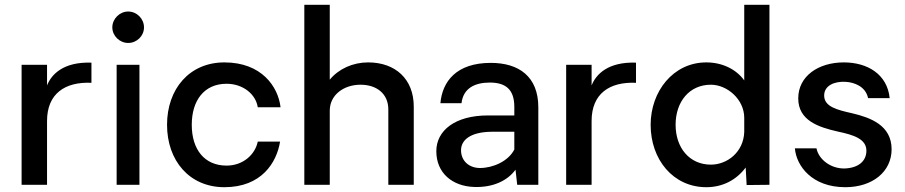

<svg xmlns="http://www.w3.org/2000/svg" viewBox="-20 -770 3770 800"><path d="M361 -509C244 -513 194 -460 176 -414V-500H70V0H176V-266C176 -379 250 -430 361 -425Z M514 -591C550 -591 580 -620 580 -656C580 -692 550 -722 514 -722C479 -722 448 -692 448 -656C448 -620 479 -591 514 -591ZM466 -500V0H561V-500Z M915 10C1070 10 1133 -93 1147 -180H1054C1043 -126 993 -80 924 -80C832 -80 779 -147 779 -250C779 -353 832 -421 924 -421C993 -421 1046 -377 1054 -323H1149C1139 -409 1070 -510 915 -510C769 -510 676 -399 676 -250C676 -101 769 10 915 10Z M1514 -510C1450 -510 1391 -483 1354 -438V-750H1248V0H1354V-309C1354 -375 1413 -417 1482 -417C1550 -417 1598 -379 1598 -314V0H1704V-326C1704 -441 1627 -510 1514 -510Z M1955 9C2032 12 2094 -16 2128 -63L2135 0H2223V-323C2223 -451 2142 -508 2025 -508C1881 -508 1823 -430 1815 -340H1903C1910 -402 1958 -426 2021 -426C2087 -426 2123 -397 2123 -325V-289H2013C1876 -289 1798 -226 1798 -140C1798 -48 1866 6 1955 9ZM1980 -70C1935 -70 1901 -99 1901 -144C1901 -186 1939 -220 2028 -221H2123V-147C2098 -98 2034 -70 1980 -70Z M2630 -509C2513 -513 2463 -460 2445 -414V-500H2339V0H2445V-266C2445 -379 2519 -430 2630 -425Z M2923 -510C2785 -510 2691 -389 2691 -250C2691 -105 2785 10 2923 10C2992 10 3049 -21 3087 -72L3091 1L3186 0V-750H3081V-435C3048 -481 2990 -510 2923 -510ZM2942 -84C2853 -84 2795 -154 2795 -250C2795 -347 2853 -417 2942 -417C3010 -417 3081 -356 3081 -279V-220C3078 -136 3010 -84 2942 -84Z M3502 10C3616 10 3695 -55 3695 -148C3695 -248 3607 -280 3531 -298C3469 -312 3414 -325 3414 -372C3414 -413 3456 -432 3504 -429C3539 -427 3587 -410 3597 -361H3687C3677 -461 3594 -510 3496 -510C3390 -510 3306 -453 3306 -360C3306 -267 3392 -240 3470 -222C3537 -208 3590 -191 3590 -142C3590 -99 3557 -70 3499 -68C3441 -67 3391 -106 3382 -152H3292C3298 -79 3363 10 3502 10Z"/></svg>

Font: Oakes Medium
Style: Regular
Weight: 500
Designer: Samuel Oakes
Foundry: Samuel Oakes
Version: Version 1.003;PS 001.003;hotconv 1.0.88;makeotf.lib2.5.64775